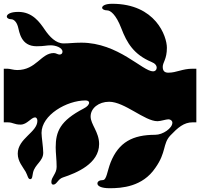

<svg xmlns="http://www.w3.org/2000/svg" viewBox="-30 -806 1060 1017"><path d="M551 191C614 191 725 184 793 83C852 0 831 -44 872 -88C912 -130 944 -158 990 -158H1010V-442H990C936 -442 905 -421 862 -421C844 -421 832 -428 832 -452C832 -476 854 -492 854 -553C854 -614 794 -786 564 -786C527 -786 511 -775 511 -765C511 -758 521 -751 538 -751C554 -751 584 -731 613 -655C642 -579 679 -517 772 -478C792 -470 800 -459 800 -447C800 -436 792 -428 781 -428C725 -428 596 -580 401 -580C360 -580 338 -576 307 -576C266 -576 233 -611 207 -649C181 -687 143 -743 67 -743C24 -743 6 -730 6 -718C6 -711 15 -704 30 -704C41 -704 57 -693 65 -665C73 -637 80 -561 164 -561C206 -561 214 -566 239 -566C264 -566 301 -554 301 -532C301 -522 294 -517 285 -517C276 -517 267 -525 255 -525C187 -525 162 -435 61 -435C41 -435 23 -442 10 -442H-10V-158H10C40 -158 44 -146 79 -146C114 -146 134 -184 156 -184C164 -184 168 -175 168 -166C168 -105 64 -73 64 8C64 49 91 78 106 104C117 124 118 143 130 143C142 143 141 126 145 108C155 64 199 48 199 3C199 -26 190 -80 190 -102C190 -197 324 -274 423 -274C435 -274 442 -269 442 -262C442 -253 433 -241 413 -231C288 -166 265 -109 265 -25C265 5 270 39 270 78C270 114 242 131 242 158C242 167 246 172 252 172C271 172 276 143 303 134C376 110 495 61 495 -43C495 -107 450 -147 450 -189C450 -233 493 -267 548 -267C630 -267 736 -164 804 -164C821 -164 849 -174 862 -174C874 -174 883 -166 883 -156C883 -127 833 -92 792 -92C673 -92 599 -53 556 54C537 103 535 148 514 148C496 148 486 156 486 166C486 179 505 191 551 191Z"/></svg>

Font: Teranoptia Furiae
Style: Regular
Weight: 400
Designer: Ariel Martín Pérez
Foundry: Tunera Type Foundry
Version: Version 1.001;FEAKit 1.0